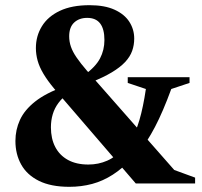

<svg xmlns="http://www.w3.org/2000/svg" viewBox="-20 -708 779 741"><path d="M331.5 -390.5 245.5 -349Q221 -331.5 205.8 -311Q190.5 -290.5 183.5 -266.8Q176.5 -243 176.5 -216.5Q176.5 -173 193.2 -140.8Q210 -108.5 242.2 -90.8Q274.5 -73 321 -73Q360 -73 394 -88Q428 -103 456.5 -136.5L484 -164.5Q503.5 -195.5 518 -244.5Q532.5 -293.5 543 -364.5L473 -388V-410H711.5V-388L641 -364.5Q609 -277 578.2 -218.2Q547.5 -159.5 511.5 -114.5L488 -96Q453 -58 415.2 -33.8Q377.5 -9.5 335.8 1.8Q294 13 247.5 13Q176.5 13 130.2 -10Q84 -33 61.8 -73Q39.5 -113 39.5 -164Q39.5 -207 57 -245.2Q74.5 -283.5 115.5 -316Q156.5 -348.5 228 -374.5L305.5 -418.5Q349 -450 366 -482.5Q383 -515 383 -553.5Q383 -596 366.5 -617.5Q350 -639 316.5 -639Q285.5 -639 266.2 -621Q247 -603 247 -568Q247 -547 253.8 -527.5Q260.5 -508 275.8 -485.8Q291 -463.5 316.5 -434L652.5 -52L733 -22.5V0H504L189.5 -365.5Q163.5 -396.5 147.8 -423Q132 -449.5 125.2 -474Q118.5 -498.5 118.5 -522.5Q118.5 -569 141.8 -606.8Q165 -644.5 211 -666.2Q257 -688 325.5 -688Q384 -688 422.2 -670.5Q460.5 -653 479.2 -623.8Q498 -594.5 498 -559Q498 -534 490 -511.5Q482 -489 462.8 -468.5Q443.5 -448 411.5 -428.8Q379.5 -409.5 331.5 -390.5Z"/></svg>

Font: Newsreader 24pt
Style: Bold
Weight: 700
Designer: Hugues Gentile
Foundry: Production Type
Version: Version 1.003